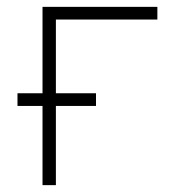

<svg xmlns="http://www.w3.org/2000/svg" viewBox="-20 -540 540 560"><path d="M104 0V-231H31V-268H104V-520H439V-483H143V-268H260V-231H143V0Z"/></svg>

Font: Iosevka Extralight
Style: Regular
Weight: 200
Monospace: yes
Designer: Belleve Invis
Foundry: Belleve Invis
Version: Version 32.0.1; ttfautohint (v1.8.4)